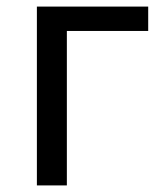

<svg xmlns="http://www.w3.org/2000/svg" viewBox="-20 -563 499 583"><path d="M92 0H183V-469H430V-543H92Z"/></svg>

Font: Noto Sans CJK KR Regular
Style: Regular
Weight: 400
Designer: Ryoko NISHIZUKA (kana & ideographs); Paul D. Hunt (Latin, Greek & Cyrillic); Wenlong ZHANG (bopomofo); Sandoll Communica
Foundry: Adobe Systems Incorporated
Version: Version 1.004;PS 1.004;hotconv 1.0.82;makeotf.lib2.5.63406